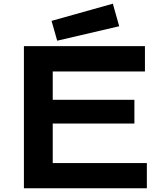

<svg xmlns="http://www.w3.org/2000/svg" viewBox="-20 -1011 872 1031"><path d="M108.4 0H768.6V-135.3H263.2V-347.7H701.7V-475.1H263.2V-627.4H758.3V-763.2H108.4ZM287.1 -792.5 620.1 -870.1 585.9 -991.2 256.8 -898.9Z"/></svg>

Font: Krona One
Style: Regular
Weight: 400
Designer: Yvonne Schüttler
Foundry: Yvonne Schüttler
Version: Version 1.002